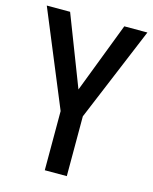

<svg xmlns="http://www.w3.org/2000/svg" viewBox="-109 -787 684 859"><g transform="rotate(15 233.0 -357.0)"><path d="M234 -388 359 -714H466L284 -277V0H182V-274L0 -714H108Z"/></g></svg>

Font: Noto Sans Condensed Medium
Style: Regular
Weight: 500
Width: 3
Designer: Monotype Design Team
Foundry: Monotype Imaging Inc.
Version: Version 2.013; ttfautohint (v1.8.4.7-5d5b)